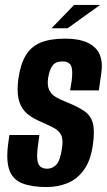

<svg xmlns="http://www.w3.org/2000/svg" viewBox="-20 -748 431 775"><path d="M168 7Q108 7 70 -8Q32 -23 18 -61Q4 -99 13 -168L18 -203H139L133 -158Q128 -121 131 -101.5Q134 -82 144.5 -74.5Q155 -67 170 -67Q192 -67 207.5 -83.5Q223 -100 230 -148Q236 -185 226.5 -203.5Q217 -222 194 -233.5Q171 -245 133 -262Q100 -277 80.5 -298Q61 -319 54.5 -351Q48 -383 54 -429Q62 -487 83 -523Q104 -559 142.5 -575.5Q181 -592 243 -592Q324 -592 361.5 -557.5Q399 -523 389 -454L379 -383Q350 -383 321 -383Q292 -383 263 -383L269 -419Q275 -464 267 -482Q259 -500 232 -500Q205 -500 192.5 -484Q180 -468 174 -432Q170 -402 179 -384Q188 -366 206.5 -355.5Q225 -345 253 -334Q295 -317 320.5 -299.5Q346 -282 354.5 -251.5Q363 -221 355 -164Q346 -100 319 -62.5Q292 -25 253 -9Q214 7 168 7ZM188 -634 279 -728H384L253 -634Z"/></svg>

Font: Alumni Sans Thin
Style: Bold Italic
Weight: 700
Italic angle: -8°
Version: Version 1.016